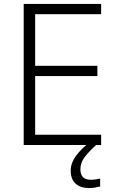

<svg xmlns="http://www.w3.org/2000/svg" viewBox="-20 -734 593 972"><path d="M492 0H100V-714H492V-662H158V-401H473V-349H158V-52H492ZM387 123Q387 176 439 176Q454 176 466 174Q478 172 487 170V210Q475 213 461.5 215.5Q448 218 431 218Q387 218 362.5 195.5Q338 173 338 130Q338 91 365.5 54Q393 17 434 -13L467 0Q433 30 410 59.5Q387 89 387 123Z"/></svg>

Font: Noto Sans Cherokee Light
Style: Regular
Weight: 300
Designer: Monotype Design Team
Foundry: Monotype Imaging Inc.
Version: Version 2.001; ttfautohint (v1.8.4.7-5d5b)